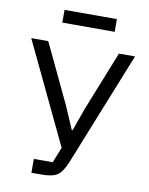

<svg xmlns="http://www.w3.org/2000/svg" viewBox="-95 -943 784 1011"><g transform="rotate(10 297.5 -437.5)"><path d="M167 -807V-875H447V-807ZM144 0V-74H245L278 -157L20 -698H111L262 -380L314 -259H319L363 -382L489 -698H575L331 -89Q309 -35 282.5 -17.5Q256 0 199 0Z"/></g></svg>

Font: Anuphan
Style: Regular
Weight: 400
Designer: Mike Abbink, Paul van der Laan, Pieter van Rosmalen, Mint Tantisuwanna
Foundry: Bold Monday; Cadson Demak
Version: Version 3.002;hotconv 1.0.109;makeotfexe 2.5.65596